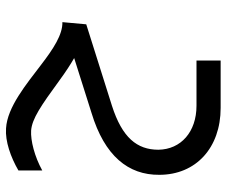

<svg xmlns="http://www.w3.org/2000/svg" viewBox="-76 -456 733 620"><g transform="rotate(-90 290.0 -145.5)"><path d="M259 -150 522 -233 529 -310C489 -309 443 -339 391 -379C329 -426 255 -488 186 -492C144 -495 93 -477 50 -452V-375C95 -400 147 -413 179 -411C217 -408 258 -380 343 -318C369 -299 392 -284 413 -272L236 -216C97 -174 35 -97 36 3C36 121 123 201 252 201H405V123H259C175 123 118 73 117 0C117 -69 156 -117 259 -150Z"/></g></svg>

Font: Hejaz
Style: Regular
Weight: 400
Designer: Bandar Raffah (Arabic) and Santiago Orozco (Latin)
Foundry: Caramella and Typemade
Version: Version 1.010;hotconv 1.0.109;makeotfexe 2.5.65596